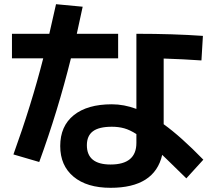

<svg xmlns="http://www.w3.org/2000/svg" viewBox="-20 -836 1040 915"><path d="M267 -140Q267 -235 331.5 -287Q396 -339 513 -339Q571 -339 630 -317V-675Q806 -675 947 -665L940 -548Q853 -554 760 -557V-244Q842 -185 949 -75L868 14Q831 -23 779 -73L753 -98Q717 59 507 59Q394 59 330.5 6Q267 -47 267 -140ZM37 -675H215Q235 -760 247 -816L374 -804Q356 -718 346 -675H543V-558H318Q256 -308 167 -64L44 -100Q130 -338 186 -558H37ZM507 -52Q630 -52 630 -155V-197Q599 -217 572 -224.5Q545 -232 513 -232Q452 -232 423 -210.5Q394 -189 394 -144Q394 -52 507 -52Z"/></svg>

Font: Enso
Style: Bold
Weight: 700
Designer: Coji Morishita
Foundry: UNDERFOREST DESIGN
Version: Version 1.000